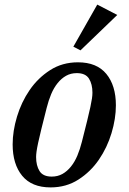

<svg xmlns="http://www.w3.org/2000/svg" viewBox="-20 -803 559 835"><path d="M205 -35Q231 -35 251.5 -46.5Q272 -58 288.5 -78.5Q305 -99 316.5 -126.5Q328 -154 336 -186Q350 -241 359 -277.5Q368 -314 373 -337.5Q378 -361 380 -375Q382 -389 382 -400Q382 -437 367 -461Q352 -485 314 -485Q288 -485 267.5 -473.5Q247 -462 230.5 -441.5Q214 -421 202.5 -393.5Q191 -366 183 -334Q169 -279 160 -242.5Q151 -206 146 -182.5Q141 -159 139 -144.5Q137 -130 137 -120Q137 -83 152 -59Q167 -35 205 -35ZM200 12Q118 12 76.5 -38.5Q35 -89 35 -175Q35 -233 54 -296Q73 -359 109 -411.5Q145 -464 198 -498Q251 -532 319 -532Q401 -532 442.5 -481.5Q484 -431 484 -345Q484 -287 465 -224Q446 -161 410 -108.5Q374 -56 321 -22Q268 12 200 12ZM299 -600 403 -783 490 -738 330 -584Z"/></svg>

Font: IBM Plex Serif Medm
Style: Italic
Weight: 500
Italic angle: -14°
Designer: Mike Abbink, Paul van der Laan, Pieter van Rosmalen
Foundry: Bold Monday
Version: Version 3.001